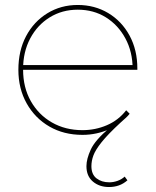

<svg xmlns="http://www.w3.org/2000/svg" viewBox="-20 -540 627 773"><path d="M419 213Q380 213 354 191Q328 169 328 129Q328 100 345.5 62Q363 24 421 -25V-20Q396 -9 368.5 -3Q341 3 312 3Q237 3 179 -30.5Q121 -64 87.5 -123.5Q54 -183 54 -259Q54 -336 85 -394.5Q116 -453 170.5 -486.5Q225 -520 293 -520Q361 -520 415.5 -487.5Q470 -455 501.5 -397Q533 -339 533 -264Q533 -263 533 -262Q533 -261 533 -259H65V-278H522L514 -263Q514 -331 485 -385Q456 -439 406.5 -470Q357 -501 293 -501Q230 -501 180 -470Q130 -439 101.5 -385Q73 -331 73 -263V-259Q73 -188 104 -133Q135 -78 189 -47Q243 -16 312 -16Q364 -16 410.5 -36Q457 -56 488 -96L502 -82Q495 -73 486 -65Q477 -57 466 -47Q414 1 389 32.5Q364 64 356 86Q348 108 348 129Q348 162 368.5 178Q389 194 420 194Q437 194 453.5 188Q470 182 482 171L493 186Q477 200 458.5 206.5Q440 213 419 213Z"/></svg>

Font: Montserrat Thin Thin
Style: Regular
Weight: 250
Version: Version 9.000